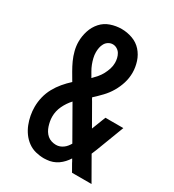

<svg xmlns="http://www.w3.org/2000/svg" viewBox="-182 -845 863 955"><g transform="rotate(30 250.0 -367.5)"><path d="M220 8Q196 8 172 2Q148 -4 128 -18.5Q108 -33 93.5 -53Q79 -73 70 -96Q61 -119 56.5 -143Q52 -167 52 -191Q52 -220 59 -248.5Q66 -277 80 -302.5Q94 -328 112.5 -350Q131 -372 153 -392H152Q139 -414 126 -436.5Q113 -459 102.5 -482Q92 -505 85.5 -530.5Q79 -556 79 -581Q79 -613 89 -644Q99 -675 120 -698.5Q141 -722 171.5 -732.5Q202 -743 234 -743Q266 -743 296.5 -732Q327 -721 348 -697.5Q369 -674 379 -643Q389 -612 389 -581Q389 -550 380 -521Q371 -492 355.5 -465.5Q340 -439 319 -417Q298 -395 276 -375Q278 -370 280.5 -366Q283 -362 286 -357L353 -240L384 -320H487L426 -160Q423 -153 420 -145.5Q417 -138 414 -131L489 0H377L353 -42L349 -50L342 -62Q333 -48 322 -36Q311 -24 297.5 -14.5Q284 -5 268 0.5Q252 6 236 7ZM225 -456Q238 -469 249.5 -482.5Q261 -496 269.5 -512Q278 -528 283.5 -545Q289 -562 289 -580Q289 -593 286 -606Q283 -619 276.5 -630Q270 -641 258.5 -648Q247 -655 234 -655Q221 -655 209.5 -648Q198 -641 191.5 -629.5Q185 -618 182.5 -605Q180 -592 180 -579Q180 -563 184 -546.5Q188 -530 194 -514.5Q200 -499 208.5 -484.5Q217 -470 225 -456ZM238 -80Q249 -80 259 -83.5Q269 -87 278 -93.5Q287 -100 293.5 -108Q300 -116 306 -126L202 -308Q180 -284 166 -254.5Q152 -225 152 -193Q152 -179 154.5 -166Q157 -153 161 -140.5Q165 -128 172 -116.5Q179 -105 189 -96.5Q199 -88 212 -84Q225 -80 238 -80Z"/></g></svg>

Font: Iosevka Term Semibold
Style: Regular
Weight: 600
Monospace: yes
Designer: Belleve Invis
Foundry: Belleve Invis
Version: Version 31.4.0